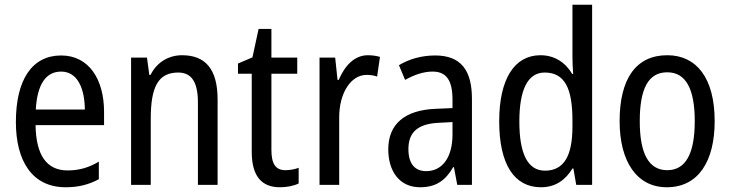

<svg xmlns="http://www.w3.org/2000/svg" viewBox="-20 -780 3081 810"><path d="M238 -546C116 -546 47 -445 47 -265C47 -102 115 10 257 10C311 10 354 -1 397 -24V-98C353 -72 312 -61 265 -61C177 -61 132 -125 130 -252H419V-308C419 -444 356 -546 238 -546ZM238 -478C307 -478 337 -407 338 -318H131C137 -425 174 -478 238 -478Z M748 -547C692 -547 642 -518 615 -464H610L600 -537H533V0H616V-279C616 -413 647 -474 732 -474C790 -474 815 -431 815 -347V0H898V-360C898 -488 847 -547 748 -547Z M1184 -62C1142 -62 1125 -90 1125 -148V-469H1234V-537H1125V-658H1071L1045 -538L984 -512V-469H1042V-140C1042 -34 1086 10 1161 10C1191 10 1220 4 1240 -6V-72C1224 -66 1203 -62 1184 -62Z M1532 -547C1476 -547 1435 -504 1409 -443H1404L1394 -537H1328V0H1411V-282C1410 -388 1461 -464 1526 -464C1542 -464 1558 -462 1571 -457L1583 -540C1566 -545 1548 -547 1532 -547Z M1816 -546C1759 -546 1706 -531 1663 -505L1689 -443C1729 -465 1767 -478 1805 -478C1862 -478 1889 -443 1889 -359V-324L1819 -321C1687 -316 1618 -256 1618 -150C1618 -58 1665 10 1752 10C1819 10 1859 -18 1892 -75H1895L1909 0H1971V-363C1971 -483 1925 -546 1816 -546ZM1832 -262 1889 -265V-213C1889 -113 1844 -58 1778 -58C1732 -58 1703 -87 1703 -151C1703 -220 1740 -258 1832 -262Z M2262 10C2323 10 2365 -20 2395 -69H2399L2411 0H2478V-760H2395V-543C2395 -523 2396 -494 2398 -468H2394C2365 -517 2319 -547 2260 -547C2151 -547 2086 -448 2086 -268C2086 -86 2150 10 2262 10ZM2279 -60C2206 -60 2171 -132 2171 -267C2171 -399 2205 -474 2278 -474C2362 -474 2395 -408 2395 -272V-246C2395 -122 2359 -60 2279 -60Z M2995 -269C2995 -450 2919 -547 2795 -547C2662 -547 2594 -446 2594 -269C2594 -98 2667 10 2793 10C2926 10 2995 -99 2995 -269ZM2679 -269C2679 -404 2714 -475 2795 -475C2874 -475 2911 -404 2911 -269C2911 -134 2874 -62 2795 -62C2715 -62 2679 -135 2679 -269Z"/></svg>

Font: Noto Sans Telugu Condensed
Style: Regular
Weight: 400
Width: 3
Designer: Jelle Bosma - Monotype Design Team
Foundry: Monotype Imaging Inc.
Version: Version 2.005